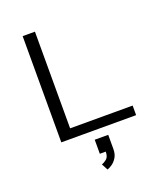

<svg xmlns="http://www.w3.org/2000/svg" viewBox="-168 -817 1036 1189"><g transform="rotate(-20 350.0 -222.0)"><path d="M122 0V-700H203V-63H615V0ZM322 148V55.5H411V148Q411 182.5 397.2 204.8Q383.5 227 365.2 239.5Q347 252 333.5 256L311.5 214Q325.5 210.5 343.2 196.5Q361 182.5 361 148Z"/></g></svg>

Font: Trispace SemiExpanded Light
Style: Regular
Weight: 300
Width: 6
Designer: Tyler Finck
Foundry: Etcetera Type Company
Version: Version 1.210; ttfautohint (v1.8.3)